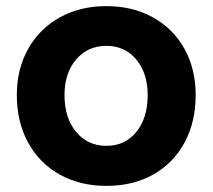

<svg xmlns="http://www.w3.org/2000/svg" viewBox="-20 -596 696 628"><path d="M35 -285Q35 -370 72 -436Q109 -502 175.5 -539Q242 -576 328 -576Q414 -576 480.5 -539Q547 -502 583.5 -436Q620 -370 620 -285Q620 -197 583.5 -129.5Q547 -62 481 -25Q415 12 328 12Q242 12 175.5 -25Q109 -62 72 -129.5Q35 -197 35 -285ZM463 -285Q463 -356 426 -401Q389 -446 328 -446Q267 -446 229 -401.5Q191 -357 191 -285Q191 -210 229 -164.5Q267 -119 328 -119Q389 -119 426 -164.5Q463 -210 463 -285Z"/></svg>

Font: Open Sauce Two ExtraBold
Style: Regular
Weight: 800
Designer: Alfredo Marco Pradil
Foundry: Creative Sauce Fz LLC
Version: Version 1.477